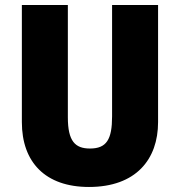

<svg xmlns="http://www.w3.org/2000/svg" viewBox="-20 -734 715 764"><path d="M609 -714H426V-271C426 -179 404 -143 338 -143C279 -143 250 -172 250 -267V-714H67V-248C67 -89 160 10 334 10C521 10 609 -100 609 -248Z"/></svg>

Font: Noto Sans Armenian SemiCondensed Black
Style: Regular
Weight: 900
Width: 4
Designer: Monotype Design Team
Foundry: Monotype Imaging Inc.
Version: Version 2.008